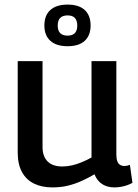

<svg xmlns="http://www.w3.org/2000/svg" viewBox="-20 -805 600 835"><path d="M208 10Q162 10 128 -6.5Q94 -23 75.5 -57Q57 -91 57 -142V-539H165V-165Q165 -125 187 -103Q209 -81 251 -81Q273 -81 294 -86Q315 -91 335.5 -99.5Q356 -108 378 -120V-539H486V-133Q486 -114 490.5 -103Q495 -92 503 -87.5Q511 -83 520 -83Q533 -83 545 -88L556 -10Q546 -4 533 0.5Q520 5 506 7.5Q492 10 477 10Q446 10 424 -4.5Q402 -19 391 -47Q362 -30 332.5 -17Q303 -4 273 3Q243 10 208 10ZM274 -604Q225 -604 199 -627.5Q173 -651 173 -694Q173 -738 199 -761.5Q225 -785 274 -785Q323 -785 348.5 -761.5Q374 -738 374 -694Q374 -651 348.5 -627.5Q323 -604 274 -604ZM274 -650Q316 -650 316 -694Q316 -738 274 -738Q231 -738 231 -694Q231 -650 274 -650Z"/></svg>

Font: Georama ExtraCondensed Thin Medium
Style: Regular
Weight: 500
Version: Version 1.001